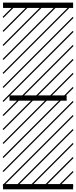

<svg xmlns="http://www.w3.org/2000/svg" viewBox="-23 -990 577 1453"><path d="M481.4 -268.1V-228H48.8V-268.1ZM0 402.8H530.3V442.9H0ZM0 -970.2H530.3V-930.2H0ZM526.9 410.6 533.7 417.5 525.4 425.8 518.6 418.9ZM526.9 304.7 533.7 311.5 419.4 425.8 412.6 418.9ZM526.9 198.7 533.7 205.6 313.5 425.8 306.6 418.9ZM526.9 92.3 533.7 99.1 207.5 425.8 200.7 418.9ZM526.9 -13.2 533.7 -6.3 101.6 425.8 94.7 418.9ZM526.9 -119.1 533.7 -112.3 3.4 418 -3.4 411.1ZM526.9 -225.6 533.7 -218.8 3.4 311.5 -3.4 304.7ZM526.9 -331.5 533.7 -324.7 3.4 205.6 -3.4 198.7ZM526.9 -438 533.7 -431.2 3.4 99.1 -3.4 92.3ZM526.9 -543.5 533.7 -536.6 3.4 -6.3 -3.4 -13.2ZM526.9 -649.4 533.7 -642.6 3.4 -112.3 -3.4 -119.1ZM526.9 -755.9 533.7 -749 3.4 -218.8 -3.4 -225.6ZM526.9 -861.8 533.7 -855 3.4 -324.7 -3.4 -331.5ZM516.6 -958 523.4 -951.2 3.4 -431.2 -3.4 -438ZM411.1 -958 418 -951.2 3.4 -536.6 -3.4 -543.5ZM305.2 -958 312 -951.2 3.4 -642.6 -3.4 -649.4ZM198.7 -958 205.6 -951.2 3.4 -749 -3.4 -755.9ZM92.3 -958 99.1 -951.2 3.4 -855 -3.4 -861.8Z"/></svg>

Font: AzarMehrMSRS3
Style: Regular
Weight: 1
Designer: Amin Abedi
Version: Version 1.00